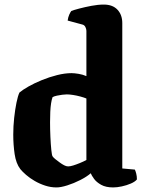

<svg xmlns="http://www.w3.org/2000/svg" viewBox="-20 -820 635 840"><path d="M227 0Q202 0 177.5 -8Q153 -16 131.5 -28.5Q110 -41 94 -55Q78 -69 69 -80Q50 -105 44 -146Q38 -187 38 -231Q38 -268 42 -304.5Q46 -341 52 -370.5Q58 -400 65 -415Q79 -427 104.5 -441.5Q130 -456 163 -469.5Q196 -483 230 -491.5Q264 -500 293 -500Q305 -500 323.5 -497Q342 -494 358 -487V-685Q358 -693 353.5 -702Q349 -711 339 -713L276 -730Q278 -745 283 -756Q288 -767 292 -772Q302 -776 326.5 -782.5Q351 -789 380 -794.5Q409 -800 434 -800Q473 -800 494 -777.5Q515 -755 515 -719V-83L570 -78Q573 -72 576 -60.5Q579 -49 579 -35Q571 -25 552.5 -17Q534 -9 513 -4.5Q492 0 475 0Q443 0 422.5 -11.5Q402 -23 391.5 -37.5Q381 -52 377 -62Q360 -47 331.5 -32.5Q303 -18 274.5 -9Q246 0 227 0ZM278 -92Q287 -92 300 -96Q313 -100 329 -106.5Q345 -113 358 -120V-389Q349 -393 332.5 -397.5Q316 -402 300 -404.5Q284 -407 272 -407Q264 -407 252.5 -405.5Q241 -404 229 -401.5Q217 -399 210 -395Q206 -384 203.5 -368Q201 -352 200 -331Q199 -310 199 -285Q199 -255 200.5 -221.5Q202 -188 204.5 -164Q207 -140 210 -136Q214 -130 223 -123Q232 -116 241.5 -109Q251 -102 260.5 -97Q270 -92 278 -92Z"/></svg>

Font: Texturina Medium 12pt ExtraBold
Style: Regular
Weight: 800
Version: Version 1.002